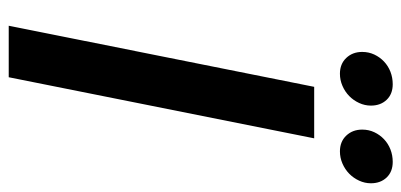

<svg xmlns="http://www.w3.org/2000/svg" viewBox="-260 -660 920 440"><g transform="rotate(90 200.0 -440.0)"><path d="M297 -700 157 0H39L179 -700ZM173 -880Q195.5 -880 208.8 -866Q222 -852 222 -830Q222 -816 216 -803Q210 -790 200 -780.2Q190 -770.5 176.8 -764.8Q163.5 -759 149 -759Q126.5 -759 112.8 -773.5Q99 -788 99 -810Q99 -825 105 -837.8Q111 -850.5 121 -860Q131 -869.5 144.5 -874.8Q158 -880 173 -880ZM351 -880Q373.5 -880 386.8 -866Q400 -852 400 -830Q400 -816 394 -803Q388 -790 378 -780.2Q368 -770.5 354.8 -764.8Q341.5 -759 327 -759Q304.5 -759 290.8 -773.5Q277 -788 277 -810Q277 -825 283 -837.8Q289 -850.5 299 -860Q309 -869.5 322.5 -874.8Q336 -880 351 -880Z"/></g></svg>

Font: Argentum Sans
Style: Italic
Weight: 400
Italic angle: -11.3099°
Designer: Julieta Ulanovsky, Owen Earl, Rasmus Andersson, Cristiano Sobral
Foundry: The Argentum Sans Project Authors
Version: Version 3.131; ttfautohint (v1.8.4.7-5d5b-dirty)